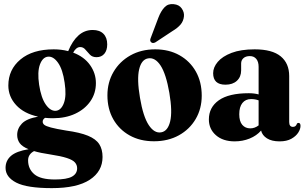

<svg xmlns="http://www.w3.org/2000/svg" viewBox="-20 -702 1536 967"><path d="M313 -44.5Q382.5 -35 422.8 -18.5Q463 -2 479.8 24Q496.5 50 496.5 88.5Q496.5 161 432.2 203.2Q368 245.5 241 245.5Q116 245.5 62 217.8Q8 190 8 143.5Q8 107 35.2 83.2Q62.5 59.5 124 49.5Q92 36.5 79.2 18.8Q66.5 1 66.5 -22.5Q66.5 -54.5 90.2 -79.5Q114 -104.5 172 -114.5Q100.5 -130 61.2 -172.8Q22 -215.5 22 -271.5Q22 -351.5 83 -402.5Q144 -453.5 250.5 -453.5Q289.5 -453.5 323.5 -444.5Q344.5 -496 375.2 -523.5Q406 -551 447 -551Q482 -551 501 -531.8Q520 -512.5 520 -478.5Q520 -448.5 505.5 -431.2Q491 -414 466 -414Q445 -414 432.8 -426.8Q420.5 -439.5 410 -452.2Q399.5 -465 384 -465Q363.5 -465 348.5 -437Q404 -416 433.5 -374.5Q463 -333 463 -283.5Q463 -232 435.2 -192Q407.5 -152 358.8 -129.2Q310 -106.5 247 -106.5Q226 -106.5 207 -108.5Q195 -101 195 -89Q195 -80 203.2 -73.2Q211.5 -66.5 236.5 -59.8Q261.5 -53 313 -44.5ZM221 -416.5Q194.5 -413.5 181 -376.8Q167.5 -340 177 -275.5Q187 -209 210.8 -175.2Q234.5 -141.5 262 -144Q288.5 -147 302 -183.5Q315.5 -220 305.5 -285.5Q296 -352.5 272.2 -386Q248.5 -419.5 221 -416.5ZM121.5 105.5Q121.5 149 152.8 175.5Q184 202 256.5 202Q316.5 202 342.5 187.5Q368.5 173 368.5 145.5Q368.5 129 357.5 116.2Q346.5 103.5 316.8 93.8Q287 84 231 75.5Q183 68.5 151.5 59Q121.5 75 121.5 105.5Z M761.5 -453.5Q831 -453.5 884 -423.8Q937 -394 966.5 -341.5Q996 -289 996 -220Q996 -154.5 965.5 -102.5Q935 -50.5 880.8 -20.5Q826.5 9.5 755.5 9.5Q685.5 9.5 632.8 -20Q580 -49.5 550.5 -101.5Q521 -153.5 521 -222Q521 -287.5 551.8 -340Q582.5 -392.5 636.8 -423Q691 -453.5 761.5 -453.5ZM791.5 -35.5Q825 -41 837 -90.5Q849 -140 833 -234Q816.5 -329.5 788.8 -371.8Q761 -414 726 -408Q692.5 -402.5 680.8 -352.8Q669 -303 685 -209.5Q701 -114.5 729.2 -72Q757.5 -29.5 791.5 -35.5ZM777.5 -612.5Q790.5 -646.5 808.8 -665.5Q827 -684.5 855 -681Q882 -678.5 895.2 -659.5Q908.5 -640.5 906.5 -620Q904 -595.5 889.2 -578.2Q874.5 -561 848.5 -545.5L763 -489Q748.5 -481 740 -490.5Q735.5 -495.5 736.5 -501.5Q737.5 -507.5 740.5 -514.5Z M1032 -100.5Q1032 -161.5 1082.2 -197Q1132.5 -232.5 1233 -232.5Q1261 -232.5 1282.5 -226.5V-365.5Q1282.5 -391 1270.8 -405.2Q1259 -419.5 1238.5 -419.5Q1217.5 -419.5 1206 -409Q1194.5 -398.5 1194.5 -382.5V-347.5Q1194.5 -315 1173.2 -295.2Q1152 -275.5 1115.5 -275.5Q1053.5 -275.5 1053.5 -333.5Q1053.5 -363 1076.8 -390.5Q1100 -418 1146.5 -435.8Q1193 -453.5 1262.5 -453.5Q1351 -453.5 1393.8 -418.2Q1436.5 -383 1436.5 -319V-87.5Q1436.5 -63 1455.5 -63Q1470.5 -63 1475.5 -79Q1478 -83 1483 -83Q1493.5 -83 1493.5 -68Q1493.5 -52 1482 -34Q1470.5 -16 1447.2 -3Q1424 10 1388 10Q1348.5 10 1324.5 -5.2Q1300.5 -20.5 1295 -44.5Q1272.5 -18.5 1237.2 -4.2Q1202 10 1162 10Q1103 10 1067.5 -21Q1032 -52 1032 -100.5ZM1185 -126.5Q1185 -91 1200.2 -73.2Q1215.5 -55.5 1240.5 -55.5Q1263 -55.5 1282.5 -70.5V-196.5Q1265.5 -203 1244.5 -203Q1216.5 -203 1200.8 -183.2Q1185 -163.5 1185 -126.5Z"/></svg>

Font: Fraunces 144pt S050
Style: Bold
Weight: 700
Version: Version 1.000; ttfautohint (v1.8.3)